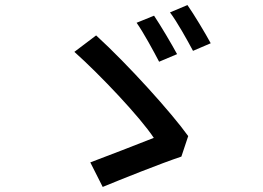

<svg xmlns="http://www.w3.org/2000/svg" viewBox="-20 -771 1040 759"><path d="M721 -751 652 -722C680 -685 720 -613 743 -570L813 -600C792 -639 747 -714 721 -751ZM589 -709 520 -681C547 -643 587 -569 609 -527L680 -557C659 -596 614 -672 589 -709ZM697 -152 724 -233C659 -324 487 -515 360 -631L274 -566C375 -476 534 -308 588 -226C532 -204 399 -152 337 -129L386 -32C456 -61 616 -125 697 -152Z"/></svg>

Font: DAIFUKU Sans JP Medium
Style: Regular
Weight: 500
Designer: Original font ‘Source Han Sans JP’ : Ryoko NISHIZUKA  (kana, bopomofo & ideographs); Paul D. Hunt (Latin, Greek & Cyrill
Foundry: Daifuku
Version: Version 1.000